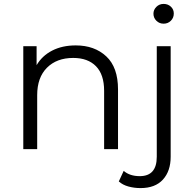

<svg xmlns="http://www.w3.org/2000/svg" viewBox="-20 -762 991 981"><path d="M99 0V-526H167V-429Q195 -477 246.5 -503.5Q298 -530 367 -530Q463 -530 523 -474Q583 -418 583 -305V0H512V-298Q512 -381 470.5 -423.5Q429 -466 354 -466Q270 -466 220 -416Q170 -366 170 -276V0ZM698 199Q666 199 636.5 191Q607 183 587 165L612 111Q643 138 694 138Q781 138 781 39V-526H852V39Q852 112 812.5 155.5Q773 199 698 199ZM816 -641Q794 -641 779 -656Q764 -671 764 -692Q764 -712 779 -727Q794 -742 816 -742Q838 -742 853 -728Q868 -714 868 -693Q868 -671 853 -656Q838 -641 816 -641Z"/></svg>

Font: Montserrat
Style: Regular
Weight: 400
Designer: Julieta Ulanovsky
Foundry: Julieta Ulanovsky
Version: Version 9.000; ttfautohint (v1.8.4.7-5d5b)